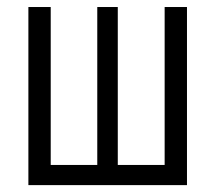

<svg xmlns="http://www.w3.org/2000/svg" viewBox="-20 -538 626 558"><path d="M62.5 0V-517.6H127.4V-58.6H262.7V-517.6H322.3V-58.6H458.5V-517.6H523.4V0Z"/></svg>

Font: Cascadia Mono PL Light
Style: Regular
Weight: 300
Monospace: yes
Designer: Aaron Bell
Foundry: Saja Typeworks
Version: Version 2404.023; ttfautohint (v1.8.4)